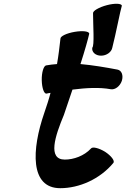

<svg xmlns="http://www.w3.org/2000/svg" viewBox="-20 -950 662 1007"><path d="M468 -880C468 -820 476 -709 464 -700C460 -677 481 -658 510 -658C539 -658 565 -677 569 -700C588 -774 611 -895 619 -920C618 -932 583 -934 541 -923C499 -912 466 -893 468 -880ZM224 -459C231 -461 238 -462 245 -463C236 -428 224 -392 212 -357C146 -166 136 37 296 37C395 37 504 -10 575 -96C583 -107 563 -133 531 -154C498 -174 465 -182 457 -171C421 -132 366 -113 320 -113C228 -113 269 -237 315 -347C329 -387 344 -433 360 -480C431 -489 501 -493 561 -482C583 -478 609 -497 619 -526C628 -555 618 -581 596 -585C533 -597 468 -608 402 -614C425 -685 442 -746 448 -773C448 -786 414 -790 372 -783C330 -776 296 -760 297 -747C292 -703 287 -659 279 -614C260 -613 241 -610 222 -607C209 -605 198 -570 199 -529C200 -488 211 -457 224 -459Z"/></svg>

Font: Nupuram Black Oblique
Style: Regular
Weight: 900
Designer: Santhosh Thottingal (santhosh.thottingal@gmail.com)
Foundry: SMC
Version: Version 1.000